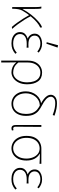

<svg xmlns="http://www.w3.org/2000/svg" viewBox="1068 -1860 972 3148"><g transform="rotate(90 1554.0 -286.0)"><path d="M96 0V-360Q96 -389 95 -420Q94 -451 88 -478H118Q123 -462 124.5 -432Q126 -402 126 -372V-172H130Q170 -246 221.5 -312Q273 -378 327 -425.5Q381 -473 428 -490L432 -460Q391 -443 344 -403Q297 -363 248.5 -304Q200 -245 156 -170Q138 -140 131.5 -101.5Q125 -63 124 -22V0ZM422 6Q389 -30 352.5 -81Q316 -132 282 -186Q248 -240 224 -285L246 -303Q270 -255 303.5 -201.5Q337 -148 375.5 -95.5Q414 -43 454 0Z M690 12Q633 12 592 -6Q551 -24 528.5 -55.5Q506 -87 506 -128Q506 -182 538.5 -212Q571 -242 610 -252V-256Q573 -271 552.5 -301Q532 -331 532 -368Q532 -408 554 -435Q576 -462 613.5 -476Q651 -490 696 -490Q740 -490 775.5 -475Q811 -460 842 -435L826 -412Q795 -436 763.5 -449Q732 -462 694 -462Q642 -462 603 -439Q564 -416 564 -366Q564 -324 597.5 -295Q631 -266 708 -266Q722 -266 732.5 -266.5Q743 -267 762 -268V-236Q741 -238 726 -238Q711 -238 694 -238Q618 -238 578 -209Q538 -180 538 -129Q538 -77 580 -46.5Q622 -16 694 -16Q739 -16 772.5 -29.5Q806 -43 845 -75L862 -51Q821 -17 782.5 -2.5Q744 12 690 12ZM696 -560 672 -566 722 -752 760 -744Z M974 180V-257Q974 -334 1001.5 -385.5Q1029 -437 1073.5 -463.5Q1118 -490 1170 -490Q1266 -490 1314 -423.5Q1362 -357 1362 -246Q1362 -165 1334 -107.5Q1306 -50 1261 -19Q1216 12 1166 12Q1121 12 1081 -5.5Q1041 -23 1002 -68Q1003 -20 1003.5 18Q1004 56 1004 94Q1004 132 1004 180ZM1168 -16Q1213 -16 1250 -45.5Q1287 -75 1308.5 -127Q1330 -179 1330 -246Q1330 -307 1313.5 -356Q1297 -405 1261.5 -433.5Q1226 -462 1168 -462Q1126 -462 1088.5 -439Q1051 -416 1027.5 -368Q1004 -320 1004 -244V-102Q1048 -48 1088.5 -32Q1129 -16 1168 -16Z M1680 12Q1626 12 1580 -15.5Q1534 -43 1506 -96Q1478 -149 1478 -224Q1478 -274 1494 -318.5Q1510 -363 1539.5 -398.5Q1569 -434 1609 -454Q1649 -474 1696 -474L1714 -452Q1665 -452 1627 -432Q1589 -412 1563 -379.5Q1537 -347 1523.5 -307Q1510 -267 1510 -226Q1510 -162 1532 -115Q1554 -68 1592.5 -42Q1631 -16 1680 -16Q1737 -16 1774.5 -44Q1812 -72 1830 -119Q1848 -166 1848 -224Q1848 -297 1827 -341.5Q1806 -386 1772 -413Q1738 -440 1698 -460Q1652 -483 1615 -510Q1578 -537 1556 -568Q1534 -599 1534 -634Q1534 -673 1567.5 -703.5Q1601 -734 1676 -734Q1715 -734 1762 -725.5Q1809 -717 1876 -694L1866 -664Q1796 -690 1751.5 -698Q1707 -706 1674 -706Q1617 -706 1591.5 -684.5Q1566 -663 1566 -636Q1566 -593 1606 -556Q1646 -519 1712 -486Q1754 -465 1792.5 -435.5Q1831 -406 1855.5 -356.5Q1880 -307 1880 -226Q1880 -155 1856 -101.5Q1832 -48 1787 -18Q1742 12 1680 12Z M2084 12Q2067 12 2055 5Q2043 -2 2036.5 -17.5Q2030 -33 2030 -58V-478H2060Q2060 -406 2059.5 -335.5Q2059 -265 2058.5 -194.5Q2058 -124 2058 -52Q2058 -34 2066 -25Q2074 -16 2086 -16Q2093 -16 2099 -17.5Q2105 -19 2114 -22L2120 4Q2113 7 2104 9.5Q2095 12 2084 12Z M2412 12Q2358 12 2311.5 -16.5Q2265 -45 2236.5 -100Q2208 -155 2208 -234Q2208 -319 2237 -373Q2266 -427 2313 -452.5Q2360 -478 2414 -478H2666V-448Q2624 -451 2584 -452.5Q2544 -454 2502 -454V-450Q2553 -422 2582.5 -367Q2612 -312 2612 -234Q2612 -155 2584.5 -100Q2557 -45 2511.5 -16.5Q2466 12 2412 12ZM2412 -16Q2460 -16 2498 -43Q2536 -70 2558 -119Q2580 -168 2580 -234Q2580 -290 2560.5 -339.5Q2541 -389 2504 -419.5Q2467 -450 2414 -450Q2366 -450 2326.5 -425.5Q2287 -401 2263.5 -353Q2240 -305 2240 -234Q2240 -168 2263 -119Q2286 -70 2325 -43Q2364 -16 2412 -16Z M2916 12Q2859 12 2818 -6Q2777 -24 2754.5 -55.5Q2732 -87 2732 -128Q2732 -182 2764.5 -212Q2797 -242 2836 -252V-256Q2799 -271 2778.5 -301Q2758 -331 2758 -368Q2758 -408 2780 -435Q2802 -462 2839.5 -476Q2877 -490 2922 -490Q2966 -490 3001.5 -475Q3037 -460 3068 -435L3052 -412Q3021 -436 2989.5 -449Q2958 -462 2920 -462Q2868 -462 2829 -439Q2790 -416 2790 -366Q2790 -324 2823.5 -295Q2857 -266 2934 -266Q2948 -266 2958.5 -266.5Q2969 -267 2988 -268V-236Q2967 -238 2952 -238Q2937 -238 2920 -238Q2844 -238 2804 -209Q2764 -180 2764 -129Q2764 -77 2806 -46.5Q2848 -16 2920 -16Q2965 -16 2998.5 -29.5Q3032 -43 3071 -75L3088 -51Q3047 -17 3008.5 -2.5Q2970 12 2916 12Z"/></g></svg>

Font: Source Sans 3 Variable
Style: Regular
Weight: 200
Designer: Paul D. Hunt
Foundry: Adobe Systems Incorporated
Version: Version 3.026